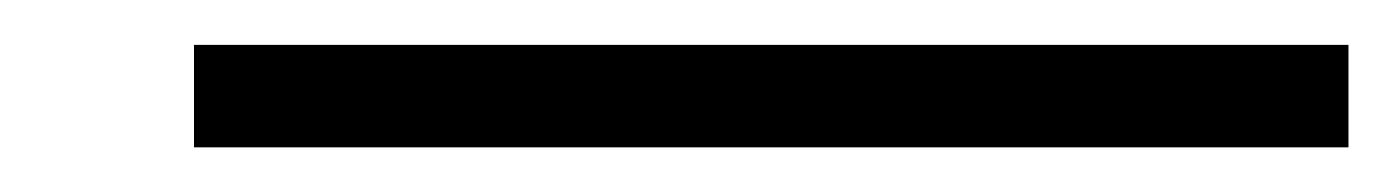

<svg xmlns="http://www.w3.org/2000/svg" viewBox="-20 -775 624 86"><path d="M584 -709H66.9V-754.9H584Z"/></svg>

Font: Liberation Serif
Style: Bold Italic
Weight: 700
Italic angle: -16.333°
Designer: Steve Matteson
Foundry: Ascender Corporation
Version: Version 2.1.5